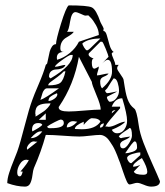

<svg xmlns="http://www.w3.org/2000/svg" viewBox="-20 -680 614 713"><path d="M7 0Q7 -16 14 -38Q21 -60 32 -86.5Q43 -113 44 -117Q55 -148 71.5 -212.5Q88 -277 100 -309Q105 -324 123.5 -367Q142 -410 150 -439L155 -444Q156 -447 159 -462.5Q162 -478 164.5 -488Q167 -498 173 -507Q179 -516 188 -516Q188 -532 206.5 -592Q225 -652 235 -660Q305 -660 321 -652.5Q337 -645 353 -598L356 -592Q359 -587 362 -581Q365 -575 365 -574Q365 -572 364 -568V-565Q372 -565 376.5 -549.5Q381 -534 386.5 -514Q392 -494 402 -487Q401 -487 398 -485Q395 -483 395 -482Q395 -475 401.5 -461Q408 -447 408 -439H421Q415 -433 415 -426Q415 -421 427 -404.5Q439 -388 439 -383Q440 -377 443 -358Q446 -339 449.5 -325.5Q453 -312 458 -302Q464 -290 470.5 -284Q477 -278 480 -275.5Q483 -273 487 -259Q491 -245 495 -216Q499 -186 513 -149.5Q527 -113 546.5 -70Q566 -27 574 -7Q574 13 541 13Q530 13 514 6Q498 -1 489 -1Q484 -1 474.5 2Q465 5 461 5Q456 5 450.5 -7Q445 -19 437 -42.5Q429 -66 426 -75Q425 -77 421 -87.5Q417 -98 415 -103.5Q413 -109 408 -120Q403 -131 399 -137.5Q395 -144 389 -153Q383 -162 378 -167Q373 -172 366 -175.5Q359 -179 352 -179Q339 -179 313.5 -176Q288 -173 275 -173Q255 -173 215 -176Q175 -179 150 -179Q133 -117 106 -56Q103 -49 100.5 -29.5Q98 -10 92 1.5Q86 13 73 13Q43 13 7 0ZM53 -25Q58 -25 61 -32.5Q64 -40 64 -43H56Q84 -76 87 -86Q86 -86 82 -86L78 -87Q64 -87 54 -71Q44 -55 44 -40Q44 -25 53 -25ZM477 -43Q481 -31 513 -31Q527 -31 527 -42Q527 -59 507 -93Q506 -92 500.5 -89Q495 -86 491.5 -83Q488 -80 483.5 -76.5Q479 -73 476.5 -69Q474 -65 474 -61Q487 -61 501 -68ZM452 -93Q452 -88 457 -81Q462 -74 467 -74L469 -75L501 -104V-114Q489 -114 470.5 -108Q452 -102 452 -93ZM480 -155Q474 -155 445 -111Q457 -111 473 -116.5Q489 -122 489 -132Q489 -155 480 -155ZM106 -155Q99 -155 92.5 -149.5Q86 -144 83 -138.5Q80 -133 80 -132V-128Q81 -125 81 -124L119 -154Q117 -154 112 -154ZM426 -143Q426 -129 437 -129Q447 -129 458.5 -147Q470 -165 470 -176Q470 -205 461 -205Q462 -205 455 -200Q425 -181 421 -173Q422 -173 424 -170Q426 -167 430 -167Q431 -168 446.5 -170.5Q462 -173 463 -173Q460 -167 443 -160Q426 -153 426 -143ZM130 -192Q116 -192 94 -167Q119 -167 137 -192ZM395 -198Q402 -185 415 -185Q432 -185 442 -199.5Q452 -214 452 -231Q452 -256 434 -315Q407 -315 395 -284H426V-278Q424 -276 411.5 -261.5Q399 -247 387.5 -233.5Q376 -220 371 -210Q372 -210 378 -210L383 -209Q395 -209 414.5 -218.5Q434 -228 445 -228Q434 -214 395 -198ZM122 -223Q99 -223 99 -198L100 -192Q129 -207 137 -216Q135 -223 122 -223ZM155 -210Q157 -204 164 -204H170Q217 -204 217 -223Q217 -236 205 -236Q202 -236 183 -226.5Q164 -217 155 -210ZM291 -228Q258 -214 258 -201Q262 -201 270.5 -200.5Q279 -200 284 -200Q334 -200 353 -228Q348 -241 321 -241Q315 -241 304 -230.5Q293 -220 291 -216ZM254 -230Q244 -231 236 -224.5Q228 -218 228 -207Q248 -207 267 -228Q265 -228 260 -229Q255 -230 254 -230ZM366 -222Q351 -220 351 -206Q364 -206 366 -222ZM150 -259 124 -235H150ZM162 -296Q136 -296 123.5 -288.5Q111 -281 111 -259L112 -254Q112 -248 112 -247Q115 -249 126.5 -256Q138 -263 144 -267.5Q150 -272 157.5 -280Q165 -288 168 -296ZM409 -271Q395 -271 395 -259ZM198 -281Q198 -266 235 -266Q254 -266 294 -269.5Q334 -273 354 -273Q354 -290 337.5 -328.5Q321 -367 321 -376L273 -469Q255 -366 199 -284L198 -283Q198 -282 198 -281ZM377 -319Q377 -314 381 -308Q385 -302 387 -302Q402 -302 412 -315Q422 -328 422 -343Q422 -357 417 -373Q412 -389 402 -389Q395 -380 378 -352Q370 -344 370 -343L371 -341Q372 -339 374 -336.5Q376 -334 378 -334Q384 -334 397 -337Q410 -340 415 -340L378 -321ZM199 -352H155Q149 -352 144.5 -346.5Q140 -341 138 -335Q136 -329 133.5 -320Q131 -311 130 -309Q148 -315 199 -352ZM192 -334Q190 -333 185 -331Q180 -329 177.5 -327.5Q175 -326 171 -323.5Q167 -321 165 -319Q163 -317 161.5 -313Q160 -309 160 -305Q170 -305 181.5 -313Q193 -321 193 -330L192 -332ZM352 -378Q352 -359 359 -352Q396 -383 396 -414Q396 -458 380 -458Q373 -458 359 -444L383 -469Q383 -473 372.5 -499Q362 -525 359 -525H353L310 -482Q309 -479 309 -478Q309 -473 315.5 -468.5Q322 -464 328 -463Q321 -462 321 -447Q321 -425 331 -425Q334 -425 347 -433Q347 -426 343.5 -416Q340 -406 340 -400Q347 -400 361 -403.5Q375 -407 383 -407Q380 -401 366 -395.5Q352 -390 352 -378ZM217 -415Q208 -405 193 -394Q178 -383 168.5 -376Q159 -369 159 -363Q192 -363 204 -372.5Q216 -382 223 -415ZM162 -395Q162 -394 164.5 -391.5Q167 -389 168 -389Q250 -437 250 -476H243Q237 -476 210.5 -457Q184 -438 184 -432Q192 -432 204 -435.5Q216 -439 223 -439Q220 -430 209.5 -426Q199 -422 188.5 -422Q178 -422 170 -415.5Q162 -409 162 -395ZM217 -487Q191 -487 191 -465L192 -458Q217 -465 239 -483Q261 -501 273 -525L347 -550Q347 -568 336.5 -586.5Q326 -605 317 -614L308 -623Q307 -623 303 -622.5Q299 -622 296 -622Q294 -622 280 -628.5Q266 -635 260 -635Q246 -635 240.5 -601Q235 -567 229 -562H254Q250 -554 227 -541Q204 -528 204 -500Q204 -487 217 -487ZM286 -519Q286 -514 292.5 -503.5Q299 -493 303 -493Q307 -493 315 -500.5Q323 -508 334.5 -519.5Q346 -531 353 -537Q308 -537 286 -519Z"/></svg>

Font: CabinSketch
Style: Regular
Weight: 400
Designer: Pablo Impallari
Foundry: Pablo Impallari. www.impallari.com Igino Marini. www.ikern.com
Version: Version 1.002